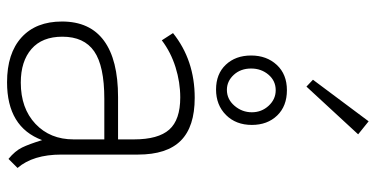

<svg xmlns="http://www.w3.org/2000/svg" viewBox="-274 -756 1040 531"><g transform="rotate(90 245.5 -491.0)"><path d="M368 -88Q332 9 208 9Q128 9 84 -31Q40 -71 40 -143Q40 -220 93 -259Q146 -298 249 -298H366V-342Q366 -409 339 -439.5Q312 -470 250 -470Q208 -470 166.5 -457Q125 -444 92 -419L72 -450Q147 -510 251 -510Q331 -510 369.5 -471.5Q408 -433 408 -353V-141Q408 -63 445 -20L420 5Q398 -13 388.5 -32.5Q379 -52 368 -88ZM366 -175V-260H254Q163 -260 122.5 -232Q82 -204 82 -144Q82 -88 116 -58.5Q150 -29 209 -29Q280 -29 323 -69.5Q366 -110 366 -175ZM134 -666Q134 -709 160 -737Q186 -765 230 -765Q274 -765 300 -738Q326 -711 326 -668Q326 -624 298.5 -596.5Q271 -569 228 -569Q185 -569 159.5 -596Q134 -623 134 -666ZM291 -668Q291 -695 273 -714.5Q255 -734 230 -734Q204 -734 187 -714Q170 -694 170 -666Q170 -637 187.5 -618Q205 -599 229 -599Q255 -599 273 -620Q291 -641 291 -668ZM201 -837 316 -991 352 -962 220 -819Z"/></g></svg>

Font: Bellota Text Light
Style: Regular
Weight: 300
Designer: Kemie Guaida
Foundry: Kemie Guaida
Version: Version 4.001